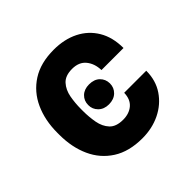

<svg xmlns="http://www.w3.org/2000/svg" viewBox="-143 -702 861 861"><g transform="rotate(-45 287.5 -272.0)"><path d="M233.7 -267.4Q233.7 -294.7 252.3 -312.7Q271 -330.6 301.8 -330.6Q334.2 -330.6 352.6 -312.7Q371.1 -294.7 371.4 -267.4Q371.4 -240.4 352.5 -222.1Q333.5 -203.8 301.8 -203.8Q271 -203.8 252.1 -222.5Q233.3 -241.1 233.7 -267.4ZM300.4 9.9Q216.3 9.9 160.2 -25.9Q104 -61.8 76 -123.8Q47.9 -185.7 47.9 -264.9V-277.7Q47.9 -356.5 76.2 -418.7Q104.4 -480.8 160.3 -516.7Q216.3 -552.6 299.7 -552.6Q366.8 -552.6 417.8 -527Q468.8 -501.4 497.7 -453.1Q526.6 -404.8 526.6 -336.6H386.7Q385.7 -378.2 363.3 -405.9Q340.9 -433.6 297.2 -433.6Q253.9 -433.6 232.6 -410.2Q211.3 -386.7 204.7 -350.9Q198.2 -315 198.2 -277.7V-264.9Q198.2 -227.3 204.7 -191.6Q211.3 -155.9 232.6 -133Q253.9 -110.1 297.9 -110.1Q336.6 -110.1 361.2 -131Q385.7 -152 386.7 -192.5H526.6Q526.6 -131 495.9 -85.6Q465.2 -40.1 414.1 -15.1Q362.9 9.9 300.4 9.9Z"/></g></svg>

Font: InterMG
Style: Bold
Weight: 700
Designer: Rasmus Andersson
Foundry: rsms
Version: Version 3.019;December 26, 2023;FontCreator 15.0.0.2955 64-b